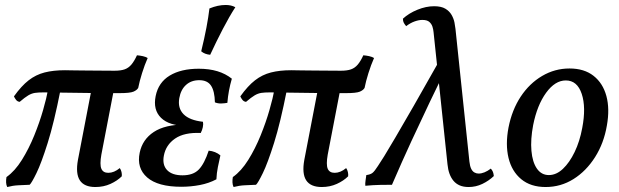

<svg xmlns="http://www.w3.org/2000/svg" viewBox="-20 -742 2486 771"><path d="M59 -333Q50 -334 44.5 -341Q39 -348 36 -355Q66 -397 95 -419.5Q124 -442 159 -451Q194 -460 241 -460Q252 -460 269 -459.5Q286 -459 310.5 -459Q335 -459 367 -458.5Q399 -458 440 -458Q465 -458 480.5 -463.5Q496 -469 507.5 -482.5Q519 -496 530 -520Q542 -519 553.5 -516.5Q565 -514 573 -509Q561 -482 550.5 -448.5Q540 -415 535 -389Q530 -380 516 -374Q502 -368 459 -368Q346 -368 269.5 -369.5Q193 -371 155 -371Q134 -371 120.5 -369Q107 -367 93.5 -359Q80 -351 59 -333ZM9 9Q5 1 4.5 -9.5Q4 -20 6 -31Q40 -55 68 -100Q96 -145 117.5 -198Q139 -251 153 -300Q167 -349 173 -382L223 -381Q197 -249 171.5 -168Q146 -87 126.5 -47Q107 -7 99 0Q76 1 54 2Q32 3 9 9ZM363 9Q318 9 300.5 -18Q283 -45 293 -100L349 -391H439L387 -121Q380 -81 387 -64.5Q394 -48 415 -48Q438 -48 461 -67Q466 -60 468 -51Q470 -42 469 -34Q451 -16 423.5 -3.5Q396 9 363 9Z M708 8Q614 8 571 -29.5Q528 -67 541 -129Q552 -182 597.5 -212Q643 -242 724 -242L727 -237Q659 -237 626.5 -269Q594 -301 605 -356Q616 -411 661.5 -438.5Q707 -466 778 -466Q820 -466 853 -456Q886 -446 911 -426Q904 -402 899.5 -378Q895 -354 893 -329Q882 -327 868.5 -326.5Q855 -326 843 -331Q842 -376 827.5 -398Q813 -420 780 -420Q748 -420 727 -401Q706 -382 700 -348Q693 -308 717 -283.5Q741 -259 795 -253Q797 -244 794.5 -231.5Q792 -219 786 -208Q720 -211 683 -185.5Q646 -160 638 -117Q631 -80 651 -59Q671 -38 713 -38Q756 -38 778.5 -61.5Q801 -85 818 -137Q831 -136 843.5 -131Q856 -126 865 -118Q860 -96 855 -71.5Q850 -47 849 -22Q819 -6 782.5 1Q746 8 708 8ZM824 -522Q802 -524 788 -536Q801 -589 809 -631.5Q817 -674 821 -708Q855 -722 886 -722Q909 -722 925 -713Q901 -676 874.5 -625Q848 -574 824 -522Z M968 -333Q959 -334 953.5 -341Q948 -348 945 -355Q975 -397 1004 -419.5Q1033 -442 1068 -451Q1103 -460 1150 -460Q1161 -460 1178 -459.5Q1195 -459 1219.5 -459Q1244 -459 1276 -458.5Q1308 -458 1349 -458Q1374 -458 1389.5 -463.5Q1405 -469 1416.5 -482.5Q1428 -496 1439 -520Q1451 -519 1462.5 -516.5Q1474 -514 1482 -509Q1470 -482 1459.5 -448.5Q1449 -415 1444 -389Q1439 -380 1425 -374Q1411 -368 1368 -368Q1255 -368 1178.5 -369.5Q1102 -371 1064 -371Q1043 -371 1029.5 -369Q1016 -367 1002.5 -359Q989 -351 968 -333ZM918 9Q914 1 913.5 -9.5Q913 -20 915 -31Q949 -55 977 -100Q1005 -145 1026.5 -198Q1048 -251 1062 -300Q1076 -349 1082 -382L1132 -381Q1106 -249 1080.5 -168Q1055 -87 1035.5 -47Q1016 -7 1008 0Q985 1 963 2Q941 3 918 9ZM1272 9Q1227 9 1209.5 -18Q1192 -45 1202 -100L1258 -391H1348L1296 -121Q1289 -81 1296 -64.5Q1303 -48 1324 -48Q1347 -48 1370 -67Q1375 -60 1377 -51Q1379 -42 1378 -34Q1360 -16 1332.5 -3.5Q1305 9 1272 9Z M1862 9Q1841 9 1826 2.5Q1811 -4 1801 -16Q1791 -28 1785 -44.5Q1779 -61 1777 -82L1721 -613Q1720 -624 1716.5 -635Q1713 -646 1704 -654Q1695 -662 1676 -662Q1662 -662 1645 -656Q1628 -650 1611 -637Q1605 -644 1601.5 -650.5Q1598 -657 1598 -667Q1622 -689 1656.5 -703Q1691 -717 1723 -717Q1752 -717 1768.5 -707Q1785 -697 1793.5 -682Q1802 -667 1805 -651.5Q1808 -636 1809 -626L1865 -93Q1867 -75 1872 -64.5Q1877 -54 1885 -49.5Q1893 -45 1902 -45Q1913 -45 1925.5 -50Q1938 -55 1951 -65Q1957 -58 1959.5 -51.5Q1962 -45 1963 -35Q1943 -16 1917 -3.5Q1891 9 1862 9ZM1447 4Q1446 -5 1448 -18Q1450 -31 1451 -39Q1467 -41 1475.5 -47.5Q1484 -54 1498 -76Q1507 -89 1523 -115Q1539 -141 1567.5 -189.5Q1596 -238 1642 -318Q1688 -398 1756 -519L1787 -500Q1743 -410 1705.5 -331.5Q1668 -253 1631.5 -174Q1595 -95 1554 0Q1533 0 1506 0.5Q1479 1 1447 4Z M2171 9Q2111 9 2073 -22.5Q2035 -54 2022 -108Q2009 -162 2022 -230Q2036 -301 2071 -354Q2106 -407 2157 -437Q2208 -467 2267 -467Q2326 -467 2363.5 -437.5Q2401 -408 2415 -356.5Q2429 -305 2417 -238Q2405 -167 2369.5 -111Q2334 -55 2283 -23Q2232 9 2171 9ZM2184 -39Q2214 -39 2240.5 -64Q2267 -89 2287.5 -131.5Q2308 -174 2318 -228Q2334 -311 2316 -365Q2298 -419 2252 -419Q2209 -419 2173 -369.5Q2137 -320 2121 -240Q2110 -182 2114 -136.5Q2118 -91 2136 -65Q2154 -39 2184 -39Z"/></svg>

Font: Vollkorn
Style: Italic
Weight: 400
Italic angle: -11°
Designer: Friedrich Althausen
Foundry: Friedrich Althausen
Version: Version 5.001